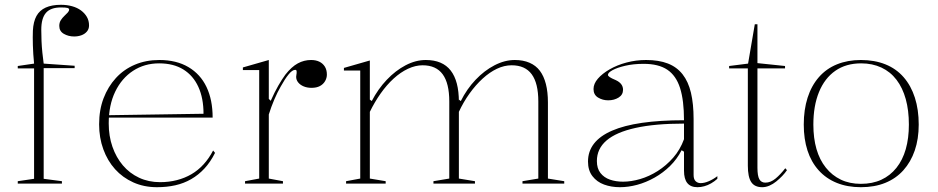

<svg xmlns="http://www.w3.org/2000/svg" viewBox="-20 -765 3907 800"><path d="M54 0V-10L122 -20V-480H54V-490L122 -500Q118 -540 117 -576Q116 -612 117 -637Q119 -675 132 -698.5Q145 -722 170.5 -733.5Q196 -745 234 -745Q259 -745 280.5 -739Q302 -733 317.5 -721.5Q333 -710 342 -694.5Q351 -679 351 -659Q351 -644 342 -633.5Q333 -623 319 -618Q305 -613 289 -613Q265 -613 246 -624Q227 -635 227 -657Q227 -671 233.5 -681Q240 -691 248 -698.5Q256 -706 262 -712.5Q268 -719 268 -725Q268 -730 261 -732Q254 -734 234 -734Q191 -734 171.5 -711.5Q152 -689 152 -641Q152 -618 153 -594Q154 -570 156.5 -546Q159 -522 162 -500L291 -491V-481H162V-20L238 -10V0Z M644 -515Q715 -515 765 -485.5Q815 -456 840.5 -402.5Q866 -349 866 -275H433V-285L828 -291Q828 -356 806.5 -403Q785 -450 744 -475.5Q703 -501 643 -501Q582 -501 534.5 -470Q487 -439 460 -383Q433 -327 433 -251Q433 -198 448.5 -153.5Q464 -109 492 -76Q520 -43 559.5 -24.5Q599 -6 647 -6Q684 -6 717 -14.5Q750 -23 777.5 -39Q805 -55 828 -80Q851 -105 868 -138L876 -128Q857 -90 832 -63Q807 -36 776.5 -18.5Q746 -1 710.5 7Q675 15 634 15Q580 15 535.5 -5Q491 -25 459.5 -60Q428 -95 410.5 -143Q393 -191 393 -247Q393 -307 411.5 -355.5Q430 -404 463 -440Q496 -476 542 -495.5Q588 -515 644 -515Z M1001 0V-10L1060 -21V-473H992V-484L1100 -515V-353L1108 -345Q1124 -381 1139.5 -408Q1155 -435 1169 -454Q1195 -487 1221 -501Q1247 -515 1276 -515Q1296 -515 1310.5 -508Q1325 -501 1333.5 -487.5Q1342 -474 1342 -454Q1342 -440 1334.5 -427Q1327 -414 1313 -406.5Q1299 -399 1278 -399Q1260 -399 1245.5 -405Q1231 -411 1222.5 -421.5Q1214 -432 1214 -445Q1214 -450 1215 -453.5Q1216 -457 1216 -460.5Q1216 -464 1216 -467Q1216 -474 1210 -474Q1198 -474 1182.5 -455Q1167 -436 1150 -405Q1136 -381 1123 -350.5Q1110 -320 1100 -288V-21L1159 -10V0Z M1422 0V-10L1481 -21V-471H1413V-482L1521 -513V-350L1529 -344Q1555 -394 1591.5 -432.5Q1628 -471 1670 -493Q1712 -515 1754 -515Q1789 -515 1815 -504Q1841 -493 1858 -471Q1875 -449 1883.5 -416.5Q1892 -384 1892 -340V-21L1959 -10V0H1786V-10L1852 -21V-342Q1852 -418 1824.5 -455.5Q1797 -493 1741 -493Q1711 -493 1680 -478.5Q1649 -464 1620 -437.5Q1591 -411 1566 -375.5Q1541 -340 1521 -299V-21L1587 -10V0ZM2157 0V-10L2223 -21V-342Q2223 -418 2195.5 -455.5Q2168 -493 2112 -493Q2081 -493 2050.5 -478.5Q2020 -464 1991 -437.5Q1962 -411 1936.5 -375.5Q1911 -340 1892 -299V-350L1900 -344Q1925 -394 1961.5 -432.5Q1998 -471 2040.5 -493Q2083 -515 2125 -515Q2160 -515 2186.5 -503.5Q2213 -492 2229.5 -470Q2246 -448 2254.5 -415Q2263 -382 2263 -338V-21L2331 -10V0Z M2672 -515Q2725 -515 2762.5 -500.5Q2800 -486 2824 -455.5Q2848 -425 2859 -378.5Q2870 -332 2870 -269V-36Q2870 -18 2878.5 -10Q2887 -2 2899 -2Q2915 -2 2933.5 -10Q2952 -18 2969 -31V-20Q2957 -9 2943 -1Q2929 7 2914.5 11Q2900 15 2886 15Q2858 15 2844 -2Q2830 -19 2830 -54Q2830 -84 2830 -97.5Q2830 -111 2830 -118Q2830 -125 2830 -133L2820 -139Q2801 -102 2772 -73.5Q2743 -45 2707.5 -25Q2672 -5 2635 5Q2598 15 2563 15Q2527 15 2497 4Q2467 -7 2448.5 -31Q2430 -55 2430 -92Q2430 -177 2530 -220.5Q2630 -264 2830 -264Q2830 -347 2813.5 -398.5Q2797 -450 2760.5 -474.5Q2724 -499 2662 -499Q2619 -499 2585 -491Q2551 -483 2532 -472.5Q2513 -462 2513 -453Q2513 -449 2520 -444Q2527 -439 2546 -431Q2576 -417 2576 -391Q2576 -370 2557.5 -358.5Q2539 -347 2514 -347Q2491 -347 2472 -358.5Q2453 -370 2453 -394Q2453 -416 2471 -437Q2489 -458 2520 -476Q2551 -494 2590.5 -504.5Q2630 -515 2672 -515ZM2830 -250Q2709 -250 2628 -232Q2547 -214 2507 -179.5Q2467 -145 2467 -94Q2467 -63 2482 -44Q2497 -25 2521.5 -16.5Q2546 -8 2576 -8Q2610 -8 2647.5 -19Q2685 -30 2720.5 -52.5Q2756 -75 2785 -108Q2814 -141 2830 -185Z M3156 15Q3124 15 3110 -6.5Q3096 -28 3096 -75V-480H3018V-490L3097 -500L3125 -664H3136V-502L3251 -490V-480H3136V-66Q3136 -32 3144 -18Q3152 -4 3169 -4Q3191 -4 3211.5 -21Q3232 -38 3252 -64L3259 -56Q3251 -44 3239.5 -32Q3228 -20 3214.5 -9Q3201 2 3186 8.5Q3171 15 3156 15Z M3567 -515Q3624 -515 3669 -497Q3714 -479 3745 -443.5Q3776 -408 3792 -358Q3808 -308 3808 -246Q3808 -186 3791.5 -138Q3775 -90 3744 -55.5Q3713 -21 3668.5 -3Q3624 15 3567 15Q3511 15 3466.5 -3Q3422 -21 3391 -55.5Q3360 -90 3344.5 -138Q3329 -186 3329 -246Q3329 -308 3345 -358Q3361 -408 3392 -443.5Q3423 -479 3467.5 -497Q3512 -515 3567 -515ZM3568 -501Q3505 -501 3460.5 -470Q3416 -439 3392.5 -381.5Q3369 -324 3369 -246Q3369 -189 3382 -144Q3395 -99 3421 -66.5Q3447 -34 3483.5 -16.5Q3520 1 3567 1Q3615 1 3652 -16Q3689 -33 3715 -65.5Q3741 -98 3754 -143.5Q3767 -189 3767 -246Q3767 -305 3754 -352Q3741 -399 3715.5 -432.5Q3690 -466 3652.5 -483.5Q3615 -501 3568 -501Z"/></svg>

Font: Kalnia ExtraLight
Style: Regular
Weight: 250
Designer: Frida Medrano
Foundry: Frida Medrano
Version: Version 1.105